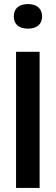

<svg xmlns="http://www.w3.org/2000/svg" viewBox="-20 -925 274 945"><path d="M59 -670V0H175V-670ZM48 -843C48 -807 72 -784 118 -784C162 -784 187 -807 187 -843V-845C187 -882 162 -905 118 -905C72 -905 48 -882 48 -845Z"/></svg>

Font: LT Wave Medium
Style: Regular
Weight: 500
Designer: Daniel Lyons
Version: Version 2.5 (Glyphs App)